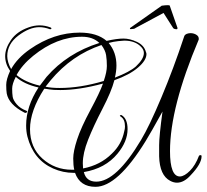

<svg xmlns="http://www.w3.org/2000/svg" viewBox="-66 -672 799 742"><path d="M-27 -398Q-46 -425 -46 -455Q-46 -485 -23.5 -517.5Q-1 -550 44 -566Q66 -574 87 -574Q108 -574 129 -566Q134 -564 132 -560Q130 -559 127 -559Q106 -567 86 -567Q48 -567 5 -534.5Q-38 -502 -38 -455Q-38 -444 -34 -430.5Q-30 -417 -23 -405Q1 -448 50 -482Q142 -546 242 -546Q309 -546 346 -514Q386 -523 411 -523Q436 -523 463.5 -510Q491 -497 498 -471Q500 -467 500 -463Q500 -439 467.5 -411Q435 -383 376 -362Q365 -319 330 -251.5Q295 -184 274.5 -132Q254 -80 254 -41Q254 -31 255 -21Q322 -34 366 -78Q404 -114 414 -164Q417 -174 417 -183Q417 -211 401 -221Q395 -225 398.5 -226.5Q402 -228 404 -227Q427 -213 427 -173Q427 -125 388 -78Q341 -21 258 -7Q267 30 306 30Q383 30 479 -131Q511 -184 558 -296Q605 -408 645 -529Q647 -540 662 -543Q677 -546 690.5 -539Q704 -532 702 -519Q591 -257 591 -88Q591 11 630 10Q647 9 668 -12Q689 -33 703 -70Q704 -72 707 -72Q713 -74 713 -68Q713 -39 671 5Q645 34 618 34Q605 34 592 27Q551 6 549 -68Q549 -77 549 -111Q549 -145 562 -241Q515 -156 497 -127Q388 50 303 50Q243 50 224 -4Q222 -4 219 -4Q177 -4 139 -21Q63 -55 40 -144Q35 -164 35 -187Q35 -261 83 -334Q28 -346 -5 -375Q-19 -348 -19 -329.5Q-19 -311 -17 -298Q-15 -285 -1.5 -269Q12 -253 36 -244Q41 -242 37.5 -238Q34 -234 28 -237Q-32 -268 -40 -311Q-42 -323 -42 -344Q-42 -365 -27 -398ZM221 -16Q217 -32 217 -59.5Q217 -87 232 -133Q247 -179 283.5 -247Q320 -315 332 -349Q239 -324 167 -324Q139 -324 125 -326.5Q111 -329 105 -329Q50 -244 50 -173Q50 -102 98 -59Q146 -16 212 -16Q216 -16 221 -16ZM251 -530Q153 -530 62 -456Q19 -421 -2 -382Q32 -354 88 -341Q108 -368 114 -375Q194 -467 318 -506Q293 -530 251 -530ZM110 -337Q131 -332 165 -332Q244 -332 335 -359Q347 -394 347 -417Q347 -440 344 -459Q341 -478 326 -498Q211 -459 130 -362ZM354 -506Q384 -470 384 -419Q384 -397 378 -372Q435 -394 459 -415Q490 -444 490 -467Q490 -479 481 -489Q458 -515 414 -515Q409 -515 390.5 -513Q372 -511 354 -506ZM590 -650 620 -564Q620 -560 618 -559Q606 -559 603 -564L566 -622L458 -564Q454 -560 444 -560Q436 -558 436 -562L437 -564L559 -650Q574 -652 582 -652Q590 -652 590 -650Z"/></svg>

Font: Lovers Quarrel
Style: Regular
Weight: 400
Designer: Robert E. Leuschke
Foundry: Robert E. Leuschke
Version: Version 1.001